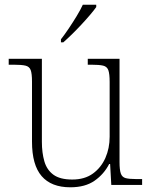

<svg xmlns="http://www.w3.org/2000/svg" viewBox="-20 -786 645 816"><path d="M279 10Q198 10 157 -37.5Q116 -85 116 -184V-439Q116 -473 110.5 -488Q105 -503 88.5 -507Q72 -511 38 -511H17V-536H158V-183Q158 -137 168.5 -100.5Q179 -64 207 -43.5Q235 -23 287 -23Q340 -23 375 -48.5Q410 -74 428 -115Q446 -156 446 -205V-438Q446 -472 440.5 -487.5Q435 -503 418.5 -507Q402 -511 368 -511H353V-536H488V-97Q488 -64 493.5 -48.5Q499 -33 514 -29Q529 -25 558 -25H584V0H453L448 -89H444Q422 -46 382 -18Q342 10 279 10ZM239 -619Q254 -638 271.5 -664Q289 -690 305.5 -717Q322 -744 332 -766H389V-756Q380 -743 363 -723Q346 -703 325.5 -681Q305 -659 285 -639.5Q265 -620 249 -606H239Z"/></svg>

Font: Noto Serif Thai ExtraLight
Style: Regular
Weight: 250
Version: Version 2.001